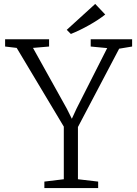

<svg xmlns="http://www.w3.org/2000/svg" viewBox="-20 -958 700 978"><path d="M6 0ZM305 -45V-313L65 -714L6 -721V-758H230V-721L148 -714L320 -405L346 -353L370 -405L526 -713L442 -721V-758H653V-721L587 -710L377 -311V-45L480 -33V0H206V-33ZM465 -938 516 -884Q482 -857 434 -830Q386 -803 341 -785L320 -806Z"/></svg>

Font: Martel UltraLight
Style: Regular
Weight: 250
Designer: Dan Reynolds
Foundry: Dan Reynolds
Version: Version 1.001; ttfautohint (v1.1) -l 5 -r 5 -G 72 -x 0 -D la